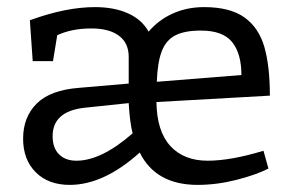

<svg xmlns="http://www.w3.org/2000/svg" viewBox="-20 -510 814 540"><path d="M721 -86 735 -36Q700 -18 644.5 -4Q589 10 536 10Q418 10 373 -81Q272 10 176 10Q116 10 80.5 -25.5Q45 -61 45 -120Q45 -181 83.5 -219Q122 -257 203 -263L342 -275V-350Q342 -389 314.5 -409.5Q287 -430 237 -430Q182 -430 141 -411L129 -338H72L64 -453Q165 -490 247 -490Q301 -490 340 -472.5Q379 -455 398 -421Q426 -454 466 -472Q506 -490 554 -490Q627 -490 667.5 -461Q708 -432 723.5 -378Q739 -324 739 -241L420 -223Q421 -141 459 -99.5Q497 -58 564 -58Q629 -58 721 -86ZM421 -280 659 -299Q659 -359 633 -391.5Q607 -424 545 -424Q499 -424 473 -410.5Q447 -397 435 -366Q423 -335 421 -280ZM353 -135Q345 -166 342 -220L218 -207Q128 -197 128 -127Q128 -94 146 -76Q164 -58 195 -58Q265 -58 353 -135Z"/></svg>

Font: Enriqueta
Style: Regular
Weight: 400
Designer: Viviana Monsalve, Gustavo Ibarra
Foundry: 72Puntos
Version: Version 2.000